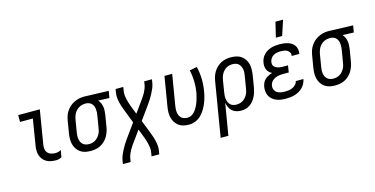

<svg xmlns="http://www.w3.org/2000/svg" viewBox="-90 -1218 3704 1897"><g transform="rotate(-15 1762.0 -269.5)"><path d="M346 8Q320 8 295 3.5Q270 -1 249 -12.5Q228 -24 212.5 -43Q197 -62 189.5 -85Q182 -108 181.5 -134Q181 -160 186 -186L229 -450H98V-520H319L262 -174Q258 -151 261 -129Q264 -107 278 -91Q292 -75 313.5 -68.5Q335 -62 358 -62Q372 -62 386.5 -66Q401 -70 415 -78L403 -8Q390 0 375 4Q360 8 346 8Z M700 8Q671 8 643.5 2Q616 -4 594.5 -19.5Q573 -35 558 -57.5Q543 -80 536.5 -106.5Q530 -133 530.5 -162Q531 -191 536 -219L556 -339Q560 -364 568 -388Q576 -412 590.5 -434Q605 -456 625 -474Q645 -492 668 -503.5Q691 -515 716 -521.5Q741 -528 765 -528H781L1024 -520L1012 -450L898 -454Q911 -440 919.5 -422Q928 -404 931.5 -384Q935 -364 934 -343Q933 -322 930 -301L910 -181Q906 -156 897.5 -131.5Q889 -107 875.5 -84.5Q862 -62 842 -43.5Q822 -25 798.5 -13Q775 -1 749.5 3.5Q724 8 700 8ZM700 -62Q716 -62 732.5 -65.5Q749 -69 764 -78Q779 -87 791 -100Q803 -113 812 -128.5Q821 -144 825.5 -160Q830 -176 832 -192L852 -312Q855 -328 856 -344.5Q857 -361 855.5 -376.5Q854 -392 848.5 -407Q843 -422 833 -433Q823 -444 808.5 -450.5Q794 -457 779 -458H762Q738 -458 714 -447.5Q690 -437 672.5 -418Q655 -399 646 -375.5Q637 -352 633 -328L613 -208Q610 -191 609 -173.5Q608 -156 610.5 -139.5Q613 -123 620 -108Q627 -93 639 -82.5Q651 -72 667 -67Q683 -62 700 -62Z M972 215 978 178Q982 153 992.5 128Q1003 103 1015.5 79Q1028 55 1042.5 31.5Q1057 8 1073 -14L1176 -157L1121 -299Q1113 -320 1105.5 -342Q1098 -364 1093 -387Q1088 -410 1086 -434.5Q1084 -459 1088 -483L1094 -520H1173L1167 -483Q1163 -462 1164.5 -441.5Q1166 -421 1170.5 -401Q1175 -381 1180.5 -361.5Q1186 -342 1193 -324L1229 -231L1302 -332Q1314 -349 1327 -367.5Q1340 -386 1350.5 -404.5Q1361 -423 1369 -443Q1377 -463 1381 -483L1387 -520H1466L1460 -483Q1456 -458 1445.5 -433Q1435 -408 1422.5 -384Q1410 -360 1395.5 -336.5Q1381 -313 1365 -291L1262 -148L1317 -6Q1325 15 1332.5 37Q1340 59 1345 82Q1350 105 1352 129.5Q1354 154 1350 178L1344 215H1265L1271 178Q1275 157 1273.5 136.5Q1272 116 1267.5 96Q1263 76 1257.5 56.5Q1252 37 1245 19L1209 -74L1136 27Q1123 44 1110.5 62.5Q1098 81 1087.5 99.5Q1077 118 1069 138Q1061 158 1057 178L1051 215Z M1707 8Q1678 8 1650.5 2Q1623 -4 1602 -19.5Q1581 -35 1566 -57.5Q1551 -80 1544.5 -106.5Q1538 -133 1538.5 -162Q1539 -191 1544 -219L1594 -520H1673L1621 -208Q1618 -191 1617 -173.5Q1616 -156 1618.5 -139.5Q1621 -123 1627.5 -108Q1634 -93 1646 -82.5Q1658 -72 1674 -67Q1690 -62 1708 -62Q1725 -62 1742 -69Q1759 -76 1772.5 -89Q1786 -102 1796.5 -117.5Q1807 -133 1815 -149Q1823 -165 1829.5 -182Q1836 -199 1840.5 -216Q1845 -233 1849.5 -250Q1854 -267 1857 -284Q1866 -341 1864 -398Q1862 -455 1850 -508L1925 -523Q1940 -464 1942 -400.5Q1944 -337 1933 -273Q1928 -242 1919.5 -211Q1911 -180 1898.5 -150Q1886 -120 1868 -91.5Q1850 -63 1826 -40Q1802 -17 1770 -4.5Q1738 8 1707 8Z M2051 215H1972L2064 -339Q2068 -364 2076 -388.5Q2084 -413 2098 -435.5Q2112 -458 2132 -476.5Q2152 -495 2175.5 -507Q2199 -519 2224 -523.5Q2249 -528 2273 -528Q2302 -528 2329.5 -522Q2357 -516 2379 -500.5Q2401 -485 2416 -462.5Q2431 -440 2437.5 -413.5Q2444 -387 2443 -358Q2442 -329 2438 -301L2418 -181Q2414 -158 2407.5 -135.5Q2401 -113 2390 -91.5Q2379 -70 2364 -51Q2349 -32 2328.5 -18Q2308 -4 2285 2Q2262 8 2239 8Q2213 8 2189 0.5Q2165 -7 2147 -23Q2129 -39 2119 -61.5Q2109 -84 2105 -109ZM2208 -62Q2224 -62 2240.5 -65.5Q2257 -69 2272 -78Q2287 -87 2299 -100Q2311 -113 2320 -128.5Q2329 -144 2333.5 -160Q2338 -176 2340 -192L2360 -312Q2363 -329 2364.5 -346.5Q2366 -364 2363 -380.5Q2360 -397 2353 -412Q2346 -427 2334.5 -437.5Q2323 -448 2307 -453Q2291 -458 2274 -458Q2258 -458 2241 -454.5Q2224 -451 2209 -442Q2194 -433 2182 -420Q2170 -407 2161.5 -391.5Q2153 -376 2148.5 -360Q2144 -344 2141 -328L2123 -217Q2120 -199 2118.5 -181Q2117 -163 2119 -146Q2121 -129 2127.5 -113Q2134 -97 2145.5 -85Q2157 -73 2173.5 -67.5Q2190 -62 2208 -62Z M2698 8Q2673 8 2648 5Q2623 2 2601 -7Q2579 -16 2560.5 -31Q2542 -46 2531 -66.5Q2520 -87 2517 -111.5Q2514 -136 2518 -161Q2522 -181 2530.5 -200.5Q2539 -220 2555 -234Q2571 -248 2590 -257.5Q2609 -267 2629 -273Q2613 -281 2600 -293Q2587 -305 2580 -321Q2573 -337 2571.5 -355.5Q2570 -374 2573 -393Q2576 -414 2585.5 -434Q2595 -454 2610 -470.5Q2625 -487 2645 -498.5Q2665 -510 2685.5 -516.5Q2706 -523 2727.5 -525.5Q2749 -528 2770 -528Q2792 -528 2813 -525.5Q2834 -523 2854.5 -517Q2875 -511 2892.5 -500Q2910 -489 2921.5 -472.5Q2933 -456 2937.5 -435Q2942 -414 2939 -392L2937 -385H2859L2860 -388Q2863 -406 2854.5 -421Q2846 -436 2831.5 -444.5Q2817 -453 2799.5 -455.5Q2782 -458 2764 -458Q2746 -458 2727.5 -454.5Q2709 -451 2692 -441.5Q2675 -432 2664 -415.5Q2653 -399 2650 -381Q2648 -369 2649.5 -357Q2651 -345 2658 -336Q2665 -327 2675 -321Q2685 -315 2696.5 -311.5Q2708 -308 2720 -306.5Q2732 -305 2744 -305H2800L2789 -235H2733Q2719 -235 2704.5 -234Q2690 -233 2676 -229.5Q2662 -226 2648.5 -219.5Q2635 -213 2623.5 -203.5Q2612 -194 2604.5 -180.5Q2597 -167 2595 -153Q2591 -131 2599 -111.5Q2607 -92 2623.5 -81Q2640 -70 2661 -66Q2682 -62 2704 -62Q2723 -62 2743 -64.5Q2763 -67 2782 -75.5Q2801 -84 2816 -100Q2831 -116 2834 -135H2912V-134Q2908 -112 2897 -90.5Q2886 -69 2869.5 -52Q2853 -35 2832 -23Q2811 -11 2788 -4Q2765 3 2742.5 5.5Q2720 8 2698 8ZM2755 -600 2792 -754H2870L2819 -600Z M3200 8Q3171 8 3143.5 2Q3116 -4 3094.5 -19.5Q3073 -35 3058 -57.5Q3043 -80 3036.5 -106.5Q3030 -133 3030.5 -162Q3031 -191 3036 -219L3056 -339Q3060 -364 3068 -388Q3076 -412 3090.5 -434Q3105 -456 3125 -474Q3145 -492 3168 -503.5Q3191 -515 3216 -521.5Q3241 -528 3265 -528H3281L3524 -520L3512 -450L3398 -454Q3411 -440 3419.5 -422Q3428 -404 3431.5 -384Q3435 -364 3434 -343Q3433 -322 3430 -301L3410 -181Q3406 -156 3397.5 -131.5Q3389 -107 3375.5 -84.5Q3362 -62 3342 -43.5Q3322 -25 3298.5 -13Q3275 -1 3249.5 3.5Q3224 8 3200 8ZM3200 -62Q3216 -62 3232.5 -65.5Q3249 -69 3264 -78Q3279 -87 3291 -100Q3303 -113 3312 -128.5Q3321 -144 3325.5 -160Q3330 -176 3332 -192L3352 -312Q3355 -328 3356 -344.5Q3357 -361 3355.5 -376.5Q3354 -392 3348.5 -407Q3343 -422 3333 -433Q3323 -444 3308.5 -450.5Q3294 -457 3279 -458H3262Q3238 -458 3214 -447.5Q3190 -437 3172.5 -418Q3155 -399 3146 -375.5Q3137 -352 3133 -328L3113 -208Q3110 -191 3109 -173.5Q3108 -156 3110.5 -139.5Q3113 -123 3120 -108Q3127 -93 3139 -82.5Q3151 -72 3167 -67Q3183 -62 3200 -62Z"/></g></svg>

Font: Iosevka Term Curly Oblique
Style: Regular
Weight: 400
Italic angle: -9°
Designer: Belleve Invis
Foundry: Belleve Invis
Version: Version 32.3.0